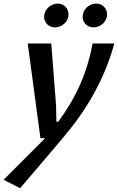

<svg xmlns="http://www.w3.org/2000/svg" viewBox="-91 -755 645 1049"><path d="M60.5 -517.6H189L215.3 -179.7Q215.8 -157.2 216.1 -134.8Q216.3 -112.3 217.3 -89.8H227.1Q264.2 -140.1 294.4 -191.4Q324.7 -242.7 347.9 -295.9Q371.1 -349.1 387.7 -404.3Q404.3 -459.5 415 -517.6H533.7Q513.2 -442.9 484.9 -374.5Q456.5 -306.2 421.1 -242.2Q385.7 -178.2 343 -117.9Q300.3 -57.6 251.5 0L19 273.4L-71.3 227.1L155.8 0H129.9ZM149.9 -663.6Q149.9 -678.2 156 -691.2Q162.1 -704.1 172.4 -713.9Q182.6 -723.6 196 -729.5Q209.5 -735.4 224.1 -735.4Q237.3 -735.4 248 -730.7Q258.8 -726.1 266.6 -718.3Q274.4 -710.4 278.8 -699.5Q283.2 -688.5 283.2 -676.3Q283.2 -662.1 277.3 -649.2Q271.5 -636.2 261.2 -626.5Q251 -616.7 237.3 -611.1Q223.6 -605.5 208.5 -605.5Q195.8 -605.5 185.1 -610.1Q174.3 -614.7 166.5 -622.6Q158.7 -630.4 154.3 -640.9Q149.9 -651.4 149.9 -663.6ZM360.4 -663.6Q360.4 -678.2 366.2 -691.2Q372.1 -704.1 382.3 -713.9Q392.6 -723.6 406.2 -729.5Q419.9 -735.4 435.1 -735.4Q448.2 -735.4 459 -730.7Q469.7 -726.1 477.5 -718Q485.4 -710 489.7 -699.2Q494.1 -688.5 494.1 -676.3Q494.1 -662.1 488.3 -649.2Q482.4 -636.2 472.2 -626.5Q461.9 -616.7 448.2 -611.1Q434.6 -605.5 419.4 -605.5Q406.7 -605.5 395.8 -610.1Q384.8 -614.7 377 -622.6Q369.1 -630.4 364.7 -640.9Q360.4 -651.4 360.4 -663.6Z"/></svg>

Font: Proza Libre
Style: Medium Italic
Weight: 500
Designer: Jasper de Waard
Foundry: Jasper de Waard
Version: Version 1.000; ttfautohint (v1.4.1.8-43bc)